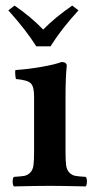

<svg xmlns="http://www.w3.org/2000/svg" viewBox="-20 -666 345 688"><path d="M214.8 -321.8V-122.1Q214.8 -89.8 217 -73.5Q219.2 -57.1 228.5 -47.6Q237.8 -38.1 249.5 -35.9Q261.2 -33.7 287.1 -32.2Q291.5 -27.8 291.5 -15.4Q291.5 -2.9 287.1 2Q205.1 0 159.2 0Q107.9 0 29.8 2Q25.4 -2.9 25.4 -15.4Q25.4 -27.8 29.8 -32.2Q55.7 -33.7 67.4 -35.9Q79.1 -38.1 88.4 -47.6Q97.7 -57.1 99.9 -73.5Q102.1 -89.8 102.1 -122.1V-321.8Q102.1 -356.4 89.8 -367.9Q77.6 -379.4 37.1 -382.8Q35.6 -387.7 34.7 -398.9Q33.7 -410.2 35.2 -415Q80.6 -418 129.4 -426.5Q178.2 -435.1 200.2 -443.8Q219.2 -443.8 219.2 -430.2Q214.8 -387.2 214.8 -321.8ZM109.9 -500Q73.2 -558.6 9.8 -628.9L32.2 -646Q89.4 -606.9 134.8 -560.1Q177.2 -603.5 238.8 -646L261.2 -628.9Q199.2 -561.5 161.1 -500Z"/></svg>

Font: Common Serif SemiBold
Style: Regular
Weight: 600
Designer: Philipp H. Poll, Khaled Hosny
Foundry: Stefan Peev, Context Ltd.
Version: Version 1.026